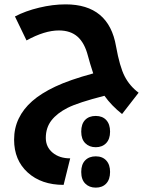

<svg xmlns="http://www.w3.org/2000/svg" viewBox="-20 -525 723 884"><path d="M272.9 326.2Q170.4 326.2 107.7 269.3Q44.9 212.4 44.9 118.2Q44.9 64.9 66.2 20.8Q87.4 -23.4 128.2 -59.3Q168.9 -95.2 234.4 -126.2Q299.8 -157.2 409.2 -187Q393.6 -234.4 384.8 -268.1Q369.6 -327.1 337.2 -356Q304.7 -384.8 251 -384.8Q185.5 -384.8 102.1 -338.9L48.8 -449.2Q97.2 -474.6 160.2 -489.7Q223.1 -504.9 282.2 -504.9Q481 -504.9 514.2 -312Q531.2 -217.8 554 -173.6Q576.7 -129.4 618.2 -98.1L542 0Q493.2 -38.6 460.9 -84Q340.3 -53.2 291.5 -28.6Q242.7 -3.9 216.8 29.5Q190.9 63 190.9 109.9Q190.9 151.9 222.4 178Q253.9 204.1 303.2 204.1ZM420.9 338.9Q391.1 338.9 372.6 320.3Q354 301.8 354 266.6Q354 231.9 372.1 213.4Q390.1 194.8 420.9 194.8Q451.7 194.8 469.2 213.9Q486.8 232.9 486.8 266.6Q486.8 301.3 469 320.1Q451.2 338.9 420.9 338.9ZM420.9 152.8Q391.1 152.8 372.6 134.3Q354 115.7 354 81.1Q354 45.9 371.8 27.3Q389.6 8.8 420.9 8.8Q451.7 8.8 469.2 27.8Q486.8 46.9 486.8 81.1Q486.8 115.2 468.8 134Q450.7 152.8 420.9 152.8Z"/></svg>

Font: DroidArabicKufi-Bold
Style: Bold
Weight: 700
Designer: Pascal Zoghbi
Foundry: Ascender Corporation
Version: Version 1.00